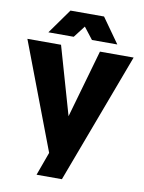

<svg xmlns="http://www.w3.org/2000/svg" viewBox="-101 -819 818 1089"><g transform="rotate(10 308.0 -275.0)"><path d="M408.2 -750 509.8 -606.9H363.8L311 -674.8L258.8 -606.9H112.8L214.8 -750ZM419.9 -549.8H613.8L333 200.2H187L235.8 65.9L2 -549.8H195.8L308.1 -158.2Z"/></g></svg>

Font: Stilu Bold
Style: Regular
Weight: 700
Designer: Genilson Lima Santos
Foundry: Genilson Lima Santos
Version: Version 1.200;PS 001.200;hotconv 1.0.88;makeotf.lib2.5.64775